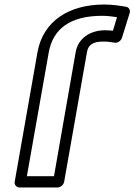

<svg xmlns="http://www.w3.org/2000/svg" viewBox="-20 -805 595 850"><path d="M445 -671C381 -671 326 -637 315 -574L219 -25H99L196 -574C215 -679 293 -735 432 -735C455 -735 477 -732 498 -729L480 -669C469 -670 459 -671 445 -671ZM436 -621C458 -621 469 -619 488 -616C502 -614 516 -625 520 -638L554 -747C558 -760 551 -773 538 -775C509 -780 478 -785 441 -785C287 -785 171 -713 146 -574L45 0C43 11 51 25 66 25H235C246 25 261 15 264 0L365 -574C370 -604 388 -621 436 -621Z"/></svg>

Font: Asimov
Style: XWidOuIt
Weight: 500
Designer: Google
Version: Version 2.000980; 2014